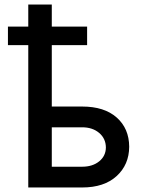

<svg xmlns="http://www.w3.org/2000/svg" viewBox="-20 -829 639 849"><path d="M365.2 -711.4V-629.4H209V-357.9H343.3Q441.4 -357.9 496.1 -309.3Q550.8 -260.7 551.3 -180.2Q550.8 -100.6 495.6 -50.3Q440.4 0 343.3 0H105V-629.4H15.1V-711.4H105V-809.1H209V-711.4ZM209 -266.1V-91.8H343.3Q389.2 -91.8 418.5 -115.5Q447.8 -139.2 448.2 -176.8Q447.8 -216.3 418.5 -241.2Q389.2 -266.1 343.3 -266.1Z"/></svg>

Font: Karasuma Gothic
Style: Regular
Weight: 500
Designer: Rasmus Andersson / Ryoko Nishizuka
Foundry: Genbu
Version: Version 1.00